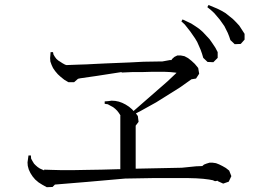

<svg xmlns="http://www.w3.org/2000/svg" viewBox="-20 -866 1040 780"><path d="M853.5 -129.9 844.7 -133.8 829.1 -136.7 805.7 -139.6 777.3 -141.6 742.2 -142.6H656.2H604.5L546.9 -141.6L488.3 -140.6L334 -127L203.1 -116.2L193.4 -106.4L169.9 -105.5L152.3 -115.2L136.7 -125L123 -136.7L112.3 -149.4L103.5 -163.1L96.7 -177.7L92.8 -192.4L91.8 -206.1L93.8 -220.7L95.7 -234.4H105.5L106.4 -221.7L112.3 -210.9L118.2 -201.2L125 -194.3L132.8 -187.5L141.6 -181.6L152.3 -176.8L159.2 -173.8V-176.8L190.4 -175.8L229.5 -174.8H276.4L331.1 -175.8L393.6 -176.8L462.9 -178.7H468.8V-396.5H469.7L462.9 -407.2L456.1 -416L448.2 -423.8L439.5 -430.7L428.7 -436.5L418 -442.4L405.3 -444.3V-454.1L418.9 -455.1L433.6 -457L448.2 -456.1L462.9 -453.1L476.6 -448.2L490.2 -441.4L503.9 -432.6L516.6 -421.9L522.5 -415L660.2 -535.2L694.3 -567.4L697.3 -570.3L690.4 -571.3L671.9 -573.2L650.4 -574.2H592.8L557.6 -573.2H517.6L474.6 -571.3L473.6 -573.2L373 -557.6L305.7 -547.9L296.9 -545.9L281.2 -532.2H257.8L241.2 -542L226.6 -553.7L214.8 -564.5L204.1 -577.1L195.3 -589.8L189.5 -602.5L184.6 -616.2L183.6 -629.9L184.6 -641.6L185.5 -654.3H195.3L197.3 -644.5L203.1 -634.8L209 -627L216.8 -620.1L224.6 -615.2L233.4 -609.4L244.1 -603.5L250 -601.6L272.5 -602.5L299.8 -603.5L331.1 -604.5L368.2 -606.4L410.2 -608.4L506.8 -612.3L562.5 -615.2L623 -616.2H638.7L670.9 -622.1H676.8L678.7 -626L688.5 -634.8L700.2 -640.6H714.8L729.5 -637.7L744.1 -629.9L757.8 -619.1L771.5 -606.4L785.2 -589.8L789.1 -566.4L776.4 -546.9L757.8 -543.9L710.9 -510.7L614.3 -450.2L552.7 -416L532.2 -405.3L540 -394.5L543 -371.1L531.2 -355.5V-180.7L718.8 -184.6L776.4 -190.4L801.8 -191.4L808.6 -197.3L818.4 -201.2L831.1 -205.1H843.8L857.4 -203.1L870.1 -198.2L883.8 -191.4L897.5 -183.6L911.1 -172.9L919.9 -150.4L909.2 -127.9L886.7 -120.1L865.2 -129.9L864.3 -131.8ZM794.9 -664.1 788.1 -679.7 781.2 -695.3 772.5 -710 752.9 -738.3 730.5 -766.6 716.8 -779.3 721.7 -787.1 756.8 -770.5 773.4 -759.8 789.1 -749 803.7 -736.3 817.4 -721.7 831.1 -707 842.8 -690.4 854.5 -672.9 864.3 -654.3V-630.9L846.7 -613.3L823.2 -614.3L805.7 -630.9L800.8 -647.5ZM905.3 -732.4 891.6 -759.8 873 -786.1 850.6 -812.5 836.9 -825.2 822.3 -836.9 827.1 -845.7 862.3 -831.1 879.9 -822.3 896.5 -812.5 911.1 -800.8 925.8 -789.1 939.5 -775.4 952.1 -761.7 962.9 -745.1 973.6 -728.5V-705.1L958 -687.5L933.6 -686.5L916 -703.1L911.1 -717.8Z"/></svg>

Font: Kurinto Seri
Style: Regular
Weight: 400
Designer: Kurinto was developed by Clint Goss from a range of fonts that are compatible with the SIL Open Font License Version 1.1
Foundry: Clinton F. Goss
Version: Version 2.196; July 25, 2020